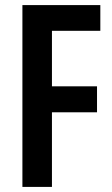

<svg xmlns="http://www.w3.org/2000/svg" viewBox="-20 -734 441 754"><path d="M184 0H68V-714H374V-613H184V-395H361V-293H184Z"/></svg>

Font: Noto Sans Khmer UI ExtraCondensed SemiBold
Style: Regular
Weight: 600
Width: 2
Designer: Danh Hong and the Monotype Design Team
Foundry: Monotype Imaging Inc.
Version: Version 2.002; ttfautohint (v1.8.4.7-5d5b)